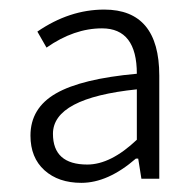

<svg xmlns="http://www.w3.org/2000/svg" viewBox="-20 -828 415 409"><path d="M153.3 -438.5Q104.5 -438.5 74.7 -465.3Q44.9 -492.2 44.9 -539.1Q44.9 -597.7 99.1 -628.9Q153.3 -660.2 271.5 -670.9Q271.5 -767.6 197.3 -767.6Q137.7 -767.6 79.1 -726.6L59.6 -760.7Q127.9 -807.6 202.1 -807.6Q319.3 -807.6 319.3 -667V-447.3H281.2L274.4 -490.2H269.5Q210 -438.5 153.3 -438.5ZM166 -477.5Q215.8 -477.5 271.5 -530.3V-637.7Q92.8 -619.1 92.8 -543Q92.8 -477.5 166 -477.5Z"/></svg>

Font: Gen Shin Gothic Light
Style: Regular
Weight: 200
Designer: [Source Han Sans]
Ryoko NISHIZUKA  (kana & ideographs); Paul D. Hunt (Latin, Greek & Cyrillic); Wenlong ZHANG  (bopomofo
Version: Version 1.002.20150607